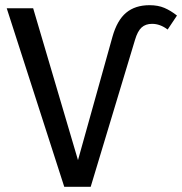

<svg xmlns="http://www.w3.org/2000/svg" viewBox="-20 -721 703 741"><path d="M6 -689H108L281 -103L414 -579Q432 -643 467 -672Q502 -701 557 -701Q590 -701 614.5 -690.5Q639 -680 663 -661L627 -607Q598 -629 567 -629Q542 -629 526.5 -615Q511 -601 501 -567L330 0H228Z"/></svg>

Font: FiraGOUPP
Style: Medium
Weight: 400
Designer: bBox Type
Foundry: bBox Type GmbH
Version: Version 1.001